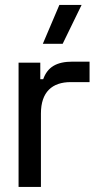

<svg xmlns="http://www.w3.org/2000/svg" viewBox="-20 -740 397 760"><path d="M53.5 0H142V-290.5C142 -376 186.5 -415 260 -415H334.5V-496H267.5C203 -496 168 -474 151 -426.5H139.5V-492H53.5ZM215 -720.5 149.5 -566.5H228L303 -720.5Z"/></svg>

Font: MCL Standard
Style: Regular
Weight: 400
Designer: Květoslav Bartoš
Foundry: Florian Karsten
Version: Version 1.001;Glyphs 3.2.3 (3260)